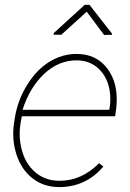

<svg xmlns="http://www.w3.org/2000/svg" viewBox="-20 -760 534 790"><path d="M223.6 9.8Q160.2 9.8 114.3 -25.9Q68.4 -61.5 48.1 -123.3Q27.8 -185.1 37.6 -252.9L41.5 -277.3Q53.2 -348.6 91.6 -410.6Q129.9 -472.7 182.6 -505.4Q235.4 -538.1 295.4 -538.1Q375.5 -538.1 420.9 -479Q466.3 -419.9 459.5 -327.6L458 -312.5L453.6 -281.7H69.8L64.5 -252.9Q57.6 -211.9 64 -169.9Q74.7 -100.1 117.4 -58.3Q160.2 -16.6 223.1 -16.1Q314.5 -15.1 387.7 -88.4L405.3 -74.7Q333 9.8 223.6 9.8ZM295.4 -511.7Q220.2 -511.7 160.9 -455.3Q101.6 -398.9 72.8 -308.1H429.2L430.7 -314.5Q437 -349.6 431.6 -384.8Q422.9 -442.4 386 -477.1Q349.1 -511.7 295.4 -511.7ZM440.9 -621.6 440.4 -616.7 408.2 -616.2 336.9 -711.9 232.4 -617.2H200.7L201.2 -624L328.6 -740.2H348.1Z"/></svg>

Font: Roboto Thin
Style: Italic
Weight: 250
Italic angle: -12°
Designer: Google
Version: Version 2.134; 2016